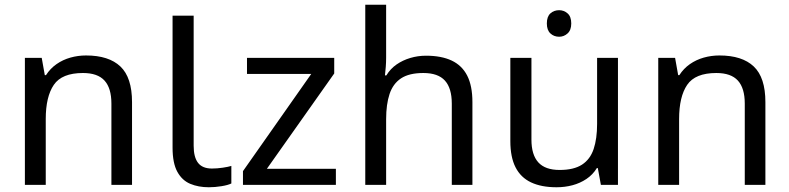

<svg xmlns="http://www.w3.org/2000/svg" viewBox="-20 -780 3330 810"><path d="M343 -546Q439 -546 488 -499.5Q537 -453 537 -349V0H450V-343Q450 -408 421 -440Q392 -472 330 -472Q241 -472 207 -422Q173 -372 173 -278V0H85V-536H156L169 -463H174Q192 -491 218.5 -509.5Q245 -528 277 -537Q309 -546 343 -546Z M861 10Q817 10 782.5 -4.5Q748 -19 728 -55.5Q708 -92 708 -157V-714H797V-165Q797 -117 815.5 -93Q834 -69 874 -69Q896 -69 919.5 -72.5Q943 -76 956 -80V-6Q942 1 914.5 5.5Q887 10 861 10Z M1397 0H1005V-58L1293 -468H1022V-536H1390V-470L1106 -68H1397Z M1609 -537Q1609 -518 1607.5 -498Q1606 -478 1604 -462H1610Q1627 -490 1653 -508Q1679 -526 1711 -535.5Q1743 -545 1777 -545Q1842 -545 1885.5 -524.5Q1929 -504 1951 -461Q1973 -418 1973 -349V0H1886V-343Q1886 -408 1857 -440Q1828 -472 1766 -472Q1706 -472 1672 -449.5Q1638 -427 1623.5 -383.5Q1609 -340 1609 -277V0H1521V-760H1609Z M2339 -737Q2359 -737 2374.5 -723.5Q2390 -710 2390 -681Q2390 -653 2374.5 -639Q2359 -625 2339 -625Q2317 -625 2302 -639Q2287 -653 2287 -681Q2287 -710 2302 -723.5Q2317 -737 2339 -737ZM2587 -536V0H2515L2502 -71H2498Q2481 -43 2454 -25Q2427 -7 2395 1.5Q2363 10 2328 10Q2264 10 2220.5 -10.5Q2177 -31 2155 -74Q2133 -117 2133 -185V-536H2222V-191Q2222 -127 2251 -95Q2280 -63 2341 -63Q2401 -63 2435.5 -85.5Q2470 -108 2484.5 -151.5Q2499 -195 2499 -257V-536Z M3015 -546Q3111 -546 3160 -499.5Q3209 -453 3209 -349V0H3122V-343Q3122 -408 3093 -440Q3064 -472 3002 -472Q2913 -472 2879 -422Q2845 -372 2845 -278V0H2757V-536H2828L2841 -463H2846Q2864 -491 2890.5 -509.5Q2917 -528 2949 -537Q2981 -546 3015 -546Z"/></svg>

Font: hexumalayalam05
Style: Book
Weight: 400
Designer: Jelle Bosma - Monotype Design Team
Foundry: Monotype Imaging Inc.
Version: Version 2.003